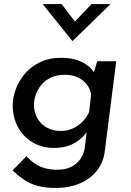

<svg xmlns="http://www.w3.org/2000/svg" viewBox="-20 -722 648 950"><path d="M255 208Q202 208 164 197Q126 186 97 166Q68 146 42 121L111 51Q131 73 153.5 88Q176 103 203.5 110.5Q231 118 264 118Q303 118 331.5 104Q360 90 378 64.5Q396 39 400 4L413 -104L419 -86Q399 -45 354.5 -17.5Q310 10 248 10Q190 10 144 -16Q98 -42 70.5 -90Q43 -138 43 -205Q43 -239 57.5 -279Q72 -319 101 -354.5Q130 -390 175.5 -413Q221 -436 283 -436Q344 -436 387.5 -414Q431 -392 448 -357L437 -338L461 -419H555L499 22Q493 79 460.5 121Q428 163 375 185.5Q322 208 255 208ZM301 -352Q259 -352 229.5 -337Q200 -322 182.5 -299.5Q165 -277 156.5 -252Q148 -227 148 -205Q148 -166 165 -136.5Q182 -107 212 -90.5Q242 -74 283 -74Q312 -74 339 -86Q366 -98 387.5 -119Q409 -140 421 -168L431 -255Q426 -284 408 -306Q390 -328 363 -340Q336 -352 301 -352ZM285 -702 360 -603 332 -596 433 -702H527L339 -519H338L191 -702Z"/></svg>

Font: Josefin Sans Thin Medium
Style: Italic
Weight: 500
Italic angle: -7°
Version: Version 2.000